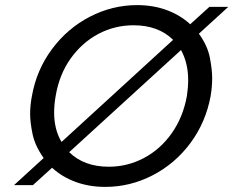

<svg xmlns="http://www.w3.org/2000/svg" viewBox="-20 -725 914 752"><path d="M759 -593Q793 -546 802 -499Q811 -452 811 -419Q811 -385 805 -349Q786 -246 726 -165Q666 -84 578 -38.5Q490 7 392 7Q329 7 276 -12.5Q223 -32 184 -68L109 0H35L151 -106Q117 -154 107.5 -200Q98 -246 98 -279Q98 -313 105 -349Q123 -451 183.5 -532.5Q244 -614 332 -659.5Q420 -705 517 -705Q580 -705 633 -685.5Q686 -666 725 -630L800 -698H874ZM198 -349Q192 -315 192 -284Q192 -218 221 -169L658 -569Q600 -626 503 -626Q429 -626 365 -592Q301 -558 256.5 -495.5Q212 -433 198 -349ZM712 -349Q717 -382 717 -411Q717 -478 689 -529L251 -129Q309 -72 406 -72Q479 -72 543.5 -106Q608 -140 652.5 -203Q697 -266 712 -349Z"/></svg>

Font: Fz Poppins
Style: Italic
Weight: 400
Italic angle: -10°
Designer: Ninad Kale (Devanagari), Jonny Pinhorn (Latin)
Foundry: Indian Type Foundry
Version: Vit hóa bi Vntype.Com & FontZin.Com